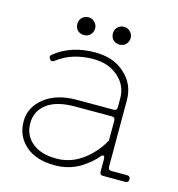

<svg xmlns="http://www.w3.org/2000/svg" viewBox="-100 -737 772 835"><g transform="rotate(15 286.0 -320.0)"><path d="M168 -581Q157 -593 157 -610Q157 -627 168 -638Q180 -650 197 -650Q214 -650 225 -638Q237 -627 237 -610Q237 -593 225 -581Q214 -570 197 -570Q180 -570 168 -581ZM328 -581Q317 -593 317 -610Q317 -627 328 -638Q340 -650 357 -650Q374 -650 385 -638Q397 -627 397 -610Q397 -593 385 -581Q374 -570 357 -570Q340 -570 328 -581ZM421 -155V-245Q421 -260 406 -260H241Q157 -260 114 -227Q71 -194 71 -140Q71 -86 110.5 -53Q150 -20 221 -20Q303 -20 370 -87Q400 -117 421 -155ZM265 -510Q349 -510 400 -462Q451 -416 451 -345V-45Q451 -30 466 -30H536Q551 -30 551 -15Q551 0 536 0H436Q421 0 421 -15V-71Q421 -82 417 -85Q413 -88 405 -81Q379 -48 332 -19Q282 10 221 10Q136 10 88.5 -32Q41 -74 41 -140Q41 -204 95.5 -247Q150 -290 241 -290H406Q421 -290 421 -305V-345Q421 -403 377 -441.5Q333 -480 265 -480Q169 -480 103 -429Q90 -419 82 -431Q73 -443 84 -451Q157 -510 265 -510Z"/></g></svg>

Font: ClassicType
Style: Regular
Weight: 400
Version: Version 1.004